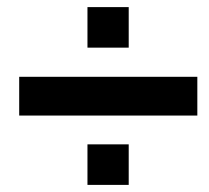

<svg xmlns="http://www.w3.org/2000/svg" viewBox="-20 -603 589 540"><path d="M342 -469H226V-583H342ZM535 -278H34V-387H535ZM342 -83H226V-197H342Z"/></svg>

Font: Libra Sans
Style: Bold Italic
Weight: 700
Italic angle: -12°
Foundry: Context Ltd
Version: Version 1.002